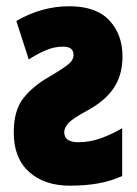

<svg xmlns="http://www.w3.org/2000/svg" viewBox="-20 -583 436 613"><path d="M201.2 -563Q287.1 -563 329.1 -517.8Q371.1 -472.7 371.1 -402.8Q371.1 -344.7 344 -303.2Q316.9 -261.7 258.8 -230Q211.4 -204.6 198.2 -189.7Q185.1 -174.8 185.1 -161.1Q185.1 -128.9 230 -128.9Q267.6 -128.9 304 -142.3Q340.3 -155.8 370.1 -173.8V-21Q331.5 -3.9 291.3 2.9Q251 9.8 203.1 9.8Q121.6 9.8 72.8 -34.2Q23.9 -78.1 23.9 -160.2Q23.9 -231.4 55.4 -270.5Q86.9 -309.6 137.2 -337.9Q172.9 -358.9 189.2 -370.8Q205.6 -382.8 210.2 -391.1Q214.8 -399.4 214.8 -408.2Q214.8 -434.1 181.2 -434.1Q152.8 -434.1 124.8 -421.9Q96.7 -409.7 71.8 -393.1L32.2 -516.1Q112.8 -563 201.2 -563Z"/></svg>

Font: Open Sans Condensed ExtraBold
Style: Regular
Weight: 800
Width: 3
Designer: Monotype Design Team
Foundry: Monotype Imaging Inc.
Version: Version 3.000; ttfautohint (v1.8.4)